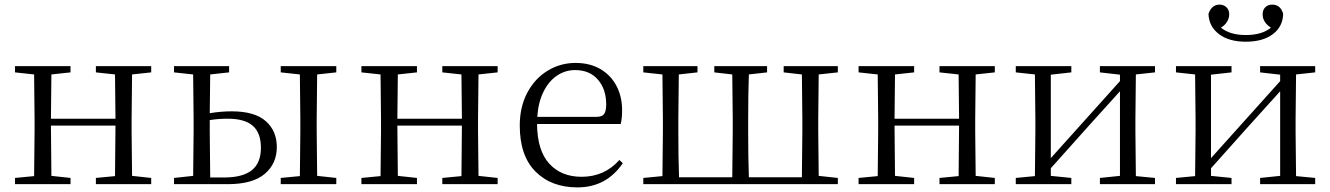

<svg xmlns="http://www.w3.org/2000/svg" viewBox="-20 -799 5772 833"><path d="M636 -512V-485L553 -476L551 -285V-227L553 -36L636 -27V0H396V-27L479 -35L481 -254H201L203 -36L286 -27V0H45V-27L128 -35L130 -227V-285L128 -476L45 -485V-512H286V-485L203 -476L201 -284H481L479 -476L396 -485V-512Z M818 -36 820 -227V-285L818 -476L735 -485V-512H974V-485L892 -476L890 -308Q940 -316 985 -316Q1085 -316 1133 -273.5Q1181 -231 1181 -161Q1181 -89 1128.5 -44.5Q1076 0 968 0H735V-27ZM892 -29H952Q1033 -29 1072.5 -60.5Q1112 -92 1112 -158Q1112 -222 1077 -253Q1042 -284 968 -284Q928 -284 890 -278V-227ZM1439 -512V-485L1356 -476L1354 -285V-227L1356 -36L1439 -27V0H1198V-27L1281 -35L1283 -227V-285L1281 -476L1198 -485V-512Z M2139 -512V-485L2056 -476L2054 -285V-227L2056 -36L2139 -27V0H1899V-27L1982 -35L1984 -254H1704L1706 -36L1789 -27V0H1548V-27L1631 -35L1633 -227V-285L1631 -476L1548 -485V-512H1789V-485L1706 -476L1704 -284H1984L1982 -476L1899 -485V-512Z M2235 -254Q2235 -335 2267.5 -396.5Q2300 -458 2355.5 -492Q2411 -526 2477 -526Q2539 -526 2584.5 -499.5Q2630 -473 2654.5 -426.5Q2679 -380 2679 -321Q2679 -285 2673 -261H2310Q2311 -146 2363 -89Q2415 -32 2503 -32Q2603 -32 2667 -105L2682 -91Q2611 14 2485 14Q2372 14 2303.5 -54.5Q2235 -123 2235 -254ZM2610 -346Q2610 -412 2574 -453.5Q2538 -495 2475 -495Q2432 -495 2396 -470.5Q2360 -446 2337.5 -400Q2315 -354 2311 -292H2568Q2592 -292 2601 -304.5Q2610 -317 2610 -346Z M2771 -27 2854 -35 2856 -227V-285L2854 -476L2771 -485V-512H3006V-485L2925 -476L2923 -285V-227Q2923 -113 2926 -30H3157L3159 -227V-285L3157 -476L3079 -485V-512H3308V-485L3229 -476Q3226 -392 3226 -285V-227Q3226 -113 3229 -30H3459L3461 -227V-285L3459 -476L3380 -485V-512H3615V-485L3532 -476L3530 -285V-227L3532 -36L3615 -27V0H2771Z M4296 -512V-485L4213 -476L4211 -285V-227L4213 -36L4296 -27V0H4056V-27L4139 -35L4141 -254H3861L3863 -36L3946 -27V0H3705V-27L3788 -35L3790 -227V-285L3788 -476L3705 -485V-512H3946V-485L3863 -476L3861 -284H4141L4139 -476L4056 -485V-512Z M4991 -512V-485L4908 -476L4906 -285V-227L4908 -35L4991 -27V0H4752V-27L4839 -36V-403L4699 -248L4539 -69V-36L4628 -27V0H4387V-27L4470 -35L4472 -227V-285L4470 -476L4387 -485V-512H4628V-485L4539 -475V-113L4839 -447V-475L4752 -485V-512Z M5223 -739Q5237 -779 5271 -779Q5289 -779 5301 -767.5Q5313 -756 5313 -737Q5313 -720 5303.5 -704.5Q5294 -689 5277 -679Q5316 -647 5385 -647Q5455 -647 5494 -679Q5458 -702 5458 -737Q5458 -756 5469.5 -767.5Q5481 -779 5499 -779Q5536 -779 5547 -739Q5546 -684 5502.5 -651Q5459 -618 5385 -618Q5312 -618 5268.5 -651Q5225 -684 5223 -739ZM5686 -512V-485L5603 -476L5601 -285V-227L5603 -35L5686 -27V0H5447V-27L5534 -36V-403L5394 -248L5234 -69V-36L5323 -27V0H5082V-27L5165 -35L5167 -227V-285L5165 -476L5082 -485V-512H5323V-485L5234 -475V-113L5534 -447V-475L5447 -485V-512Z"/></svg>

Font: GL-CurulMinamoto Light
Style: Regular
Weight: 300
Designer: Eunice (kana); Ryoko NISHIZUKA 西塚涼子 (ideographs); Frank Grießhammer (Latin, Greek & Cyrillic); Wenlong ZHANG
Foundry: Gutenberg Labo; Adobe
Version: Version 1.002